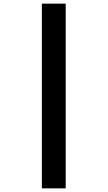

<svg xmlns="http://www.w3.org/2000/svg" viewBox="-20 -819 591 1055"><path d="M210 -799V216H341V-799Z"/></svg>

Font: Noto Sans Sinhala UI Condensed Black
Style: Regular
Weight: 900
Width: 3
Designer: Jelle Bosma - Monotype Design Team
Foundry: Monotype Imaging Inc.
Version: Version 2.006